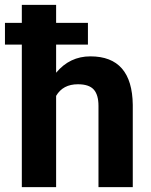

<svg xmlns="http://www.w3.org/2000/svg" viewBox="-39 -770 623 790"><path d="M322.8 -586.4H191.9V-470.7Q248 -538.1 333 -538.1Q504.9 -538.1 507.3 -338.4V0H366.2V-334.5Q366.2 -379.9 346.7 -401.6Q327.1 -423.3 281.7 -423.3Q219.7 -423.3 191.9 -375.5V0H50.8V-586.4H-18.6V-675.8H50.8V-750H191.9V-675.8H322.8Z"/></svg>

Font: SteelSelectRoboto
Style: Roboto-Bold
Weight: 700
Designer: Google
Version: Version 2.137; 2017